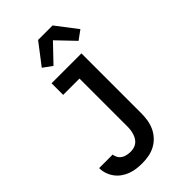

<svg xmlns="http://www.w3.org/2000/svg" viewBox="-290 -862 1181 1181"><g transform="rotate(-45 300.0 -272.0)"><path d="M210 223Q185 223 160 220Q135 217 111 208Q87 199 66.5 184.5Q46 170 31 149.5Q16 129 8 105Q0 81 0 56H118Q119 71 127.5 85.5Q136 100 149.5 108Q163 116 178.5 119Q194 122 210 122Q225 122 239 118Q253 114 264.5 105Q276 96 283.5 83.5Q291 71 295.5 57Q300 43 302 28.5Q304 14 304 0V-419H162V-520H422V0Q422 29 417.5 58Q413 87 401 113.5Q389 140 369 162Q349 184 323 198Q297 212 268 217.5Q239 223 210 223ZM246 -587 187 -630 292 -767H418L523 -630L464 -587L355 -701Z"/></g></svg>

Font: Iosevka HT Extended
Style: Bold
Weight: 700
Width: 7
Monospace: yes
Designer: Belleve Invis
Foundry: Belleve Invis
Version: Version 32.3.0; ttfautohint (v1.8.4)